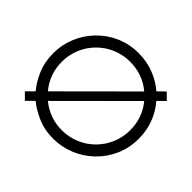

<svg xmlns="http://www.w3.org/2000/svg" viewBox="-160 -896 1109 1109"><g transform="rotate(45 394.5 -341.5)"><path d="M394 8Q321 8 263 -18Q205 -44 168 -75L124 -31L85 -70L129 -114Q95 -154 70 -212Q45 -270 45 -342Q45 -411 71 -474Q97 -537 144.5 -586Q192 -635 255.5 -663Q319 -691 394 -691Q460 -691 518 -669Q576 -647 622 -607L665 -649L704 -610L661 -568Q702 -520 723 -463Q744 -406 744 -342Q744 -266 715.5 -202Q687 -138 638 -91Q589 -44 526 -18Q463 8 394 8ZM394 -62Q453 -62 503.5 -83.5Q554 -105 592.5 -143.5Q631 -182 652.5 -233Q674 -284 674 -342Q674 -392 658.5 -436Q643 -480 612 -518L218 -125Q256 -94 300 -78Q344 -62 394 -62ZM179 -164 573 -557Q535 -589 490 -605Q445 -621 394 -621Q336 -621 285.5 -599.5Q235 -578 196.5 -539.5Q158 -501 136.5 -450.5Q115 -400 115 -342Q115 -291 131 -246.5Q147 -202 179 -164Z"/></g></svg>

Font: Teachers
Style: Regular
Weight: 400
Designer: Alfredo Marco Pradil, Chank Diesel
Version: Version 1.001